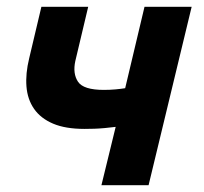

<svg xmlns="http://www.w3.org/2000/svg" viewBox="-20 -546 600 566"><path d="M279 0 321 -172Q305 -170 289 -168.5Q273 -167 258.5 -166.5Q244 -166 229 -166Q173 -166 136.5 -181.5Q100 -197 80.5 -225Q61 -253 58 -291Q55 -329 66 -374L102 -526H240L202 -366Q194 -329 210 -305Q226 -281 286 -281Q304 -281 320.5 -282.5Q337 -284 349 -286L406 -526H545L418 0Z"/></svg>

Font: Ubuntu Sans Mono
Style: Bold Italic
Weight: 700
Italic angle: -13.5°
Monospace: yes
Designer: Dalton Maag Ltd
Foundry: Dalton Maag Ltd
Version: Version 1.006